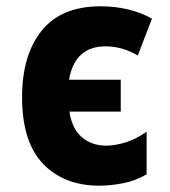

<svg xmlns="http://www.w3.org/2000/svg" viewBox="-20 -579 540 609"><path d="M445 -26V-161Q410 -137 377 -127Q344 -117 317 -117Q272 -117 240.5 -143Q209 -169 200 -225H363V-326H199Q217 -432 315 -432Q368 -432 417 -403L462 -520Q391 -559 299 -559Q174 -559 112 -481.5Q50 -404 50 -271Q50 -129 116.5 -59.5Q183 10 296 10Q329 10 369 2.5Q409 -5 445 -26Z"/></svg>

Font: Noto Sans Mono UI Condensed ExtraBold
Style: Regular
Weight: 800
Width: 3
Designer: Monotype Design team
Foundry: Monotype Imaging Inc.
Version: 1.000